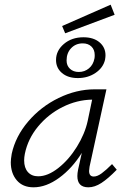

<svg xmlns="http://www.w3.org/2000/svg" viewBox="-20 -794 543 819"><path d="M258 -652 245 -683 452 -774 469 -731ZM219 -538Q219 -578 252.5 -606.5Q286 -635 336 -635Q379 -635 404.5 -613.5Q430 -592 430 -558Q430 -551 428 -539Q420 -505 387.5 -483Q355 -461 312 -461Q270 -461 244.5 -482.5Q219 -504 219 -538ZM316 -487Q341 -487 359.5 -502.5Q378 -518 383 -545Q384 -550 384 -559Q384 -582 370 -595.5Q356 -609 333 -609Q303 -609 283.5 -588.5Q264 -568 264 -536Q264 -514 278.5 -500.5Q293 -487 316 -487ZM478 -70Q441 -32 412.5 -13.5Q384 5 357 5Q310 5 310 -43Q310 -55 313 -70L329 -142Q288 -76 232.5 -35.5Q177 5 123 5Q77 5 51.5 -25Q26 -55 26 -102Q26 -114 30 -138Q46 -212 100 -275.5Q154 -339 230 -376Q306 -413 384 -413H434L362 -83Q360 -69 360 -65Q360 -41 380 -41Q395 -41 413.5 -54.5Q432 -68 458 -94ZM354 -278 373 -369Q308 -368 247 -337.5Q186 -307 142.5 -254.5Q99 -202 86 -138Q83 -123 83 -110Q83 -78 99 -60Q115 -42 143 -42Q184 -42 229 -77.5Q274 -113 308 -168Q342 -223 354 -278Z"/></svg>

Font: Ysabeau Infant Semilight
Style: Italic
Weight: 300
Italic angle: -12°
Designer: Christian Thalmann (Catharsis Fonts)
Version: Version 0.003